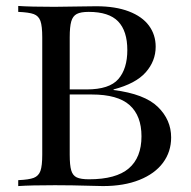

<svg xmlns="http://www.w3.org/2000/svg" viewBox="-20 -628 643 648"><path d="M557.6 -164.1Q557.6 -115.7 530 -78.6Q502.4 -41.5 450.4 -20.8Q398.4 0 327.6 0L283.7 -1Q223.1 -2.9 165.5 -2.9Q83.5 -2.9 41.5 0V-20Q77.6 -21.5 94 -27.8Q110.4 -34.2 116.5 -51.3Q122.6 -68.4 122.6 -106V-502Q122.6 -540 116.5 -557.1Q110.4 -574.2 94.2 -580.3Q78.1 -586.4 41.5 -587.9V-607.9Q83 -605 163.6 -605Q180.7 -605 265.6 -606.4L304.7 -606.9Q369.6 -606.9 414.8 -589.6Q460 -572.3 482.7 -541.5Q505.4 -510.7 505.4 -470.2Q505.4 -421.9 471.7 -383.8Q438 -345.7 363.3 -326.2V-324.2Q467.8 -311 512.7 -267.3Q557.6 -223.6 557.6 -164.1ZM215.3 -502V-326.2H272.5Q349.1 -326.2 379.4 -361.1Q409.7 -396 409.7 -459Q409.7 -523.4 378.7 -555.7Q347.7 -587.9 279.3 -587.9Q252.4 -587.9 239 -580.8Q225.6 -573.7 220.5 -555.7Q215.3 -537.6 215.3 -502ZM457.5 -168Q457.5 -237.3 417.5 -273.2Q377.4 -309.1 289.6 -309.1H215.3V-106Q215.3 -69.8 220.5 -52.7Q225.6 -35.6 239 -29.3Q252.4 -22.9 280.3 -22.9Q371.6 -22.9 414.6 -59.6Q457.5 -96.2 457.5 -168Z"/></svg>

Font: Playfair Display SC
Style: Regular
Weight: 400
Designer: Claus Eggers Sørensen
Foundry: Claus Eggers Sørensen
Version: Version 1.004;PS 001.004;hotconv 1.0.70;makeotf.lib2.5.58329